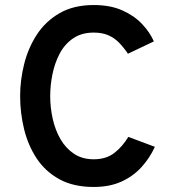

<svg xmlns="http://www.w3.org/2000/svg" viewBox="-20 -732 682 763"><path d="M352.5 11Q271.5 11 215.5 -20Q159.5 -51 125.2 -103.2Q91 -155.5 75.5 -219.8Q60 -284 60 -350Q60 -413.5 76 -477.5Q92 -541.5 126.5 -594.5Q161 -647.5 217 -679.8Q273 -712 352.5 -712Q418 -712 465.5 -691Q513 -670 544.2 -637Q575.5 -604 591.5 -567.5L488.5 -518.5Q471.5 -543.5 453 -562.5Q434.5 -581.5 410.2 -592Q386 -602.5 352.5 -602.5Q304 -602.5 270.5 -579.5Q237 -556.5 217.2 -519Q197.5 -481.5 188.5 -437.2Q179.5 -393 179.5 -350Q179.5 -304.5 189.5 -259.8Q199.5 -215 220.5 -178.8Q241.5 -142.5 274.2 -120.8Q307 -99 352.5 -99Q401.5 -99 433.8 -123.8Q466 -148.5 490 -188L595.5 -148.5Q574.5 -103 541.5 -67Q508.5 -31 461.8 -10Q415 11 352.5 11Z"/></svg>

Font: Overpass SemiBold
Style: Regular
Weight: 600
Designer: Delve Withrington, Dave Bailey, Thomas Jockin
Foundry: Delve Fonts LLC
Version: Version 4.000